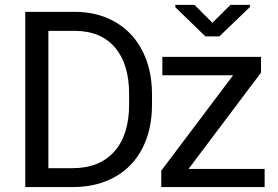

<svg xmlns="http://www.w3.org/2000/svg" viewBox="-20 -759 1127 779"><path d="M82.5 0V-710.9H283.2Q376 -710.9 447.3 -669.9Q518.6 -628.9 557.4 -553.2Q596.2 -477.5 596.7 -379.4V-334Q596.7 -233.4 557.9 -157.7Q519 -82 447 -41.5Q375 -1 279.3 0ZM176.3 -633.8V-76.7H274.9Q383.3 -76.7 443.6 -144Q503.9 -211.4 503.9 -335.9V-377.4Q503.9 -498.5 447 -565.7Q390.1 -632.8 285.6 -633.8ZM745.1 -73.7H1053.7V0H634.3V-66.4L925.8 -453.6H638.7V-528.3H1039.1V-464.4ZM841.8 -666.5 915 -739.3H994.1V-730.5L870.1 -611.3H813.5L691.4 -729.5V-739.3H769Z"/></svg>

Font: Roboto
Style: Regular
Weight: 400
Designer: Google
Version: Version 2.001047; 2015